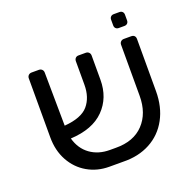

<svg xmlns="http://www.w3.org/2000/svg" viewBox="-126 -831 962 962"><g transform="rotate(-20 355.0 -349.5)"><path d="M646 -548V-270Q646 -186 611.5 -122.5Q577 -59 514.5 -25.5Q452 8 371 6H297Q233 6 181 -24Q129 -54 99 -108.5Q69 -163 69 -234V-548Q69 -558 75.5 -564.5Q82 -571 92 -571H131Q141 -571 147.5 -564.5Q154 -558 154 -548L157 -264Q248 -271 284 -313Q320 -355 320 -423V-548Q320 -558 326 -564.5Q332 -571 342 -571H381Q391 -571 397.5 -564.5Q404 -558 404 -548V-419Q404 -323 343 -261Q282 -199 164 -193Q180 -135 223.5 -103.5Q267 -72 328 -72H360Q455 -71 508 -127Q561 -183 561 -276V-548Q561 -558 567.5 -564.5Q574 -571 584 -571H623Q634 -571 640 -565Q646 -559 646 -548ZM557 -653V-683Q557 -693 563 -699Q569 -705 579 -705H609Q619 -705 625 -699Q631 -693 631 -683V-653Q631 -643 625 -637Q619 -631 609 -631H579Q569 -631 563 -637Q557 -643 557 -653Z"/></g></svg>

Font: Contemporary
Style: Regular
Weight: 400
Designer: Victor Tran
Foundry: Victor Tran
Version: Version 1.100